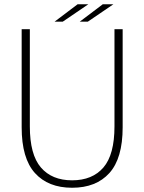

<svg xmlns="http://www.w3.org/2000/svg" viewBox="-20 -875 679 904"><path d="M557.5 -275.5Q557.5 -129.5 495 -60.2Q432.5 9 319.5 9Q207 9 144.5 -60.2Q82 -129.5 82 -275.5Q82 -299.5 82 -326.5Q82 -353.5 82 -384V-737.5H120.5V-386Q120.5 -355.5 120.5 -329Q120.5 -302.5 120.5 -280Q120.5 -147 172.5 -86.5Q224.5 -26 319.5 -26Q415 -26 467 -86.5Q519 -147 519 -280V-737.5H557.5ZM237 -773 345.5 -855H396L275.5 -773ZM355.5 -773 464 -855H514L393.5 -773Z"/></svg>

Font: Epilogue ExtraLight
Style: Regular
Weight: 250
Designer: Tyler Finck
Foundry: Etcetera Type Co
Version: Version 2.112